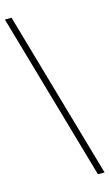

<svg xmlns="http://www.w3.org/2000/svg" viewBox="-134 -807 555 975"><g transform="rotate(-15 144.0 -319.5)"><path d="M253 121 0 -760H35L288 121Z"/></g></svg>

Font: Noto Serif ExtraLight
Style: Regular
Weight: 200
Designer: Monotype Design Team
Foundry: Monotype Imaging Inc.
Version: Version 2.015; ttfautohint (v1.8.4.7-5d5b)